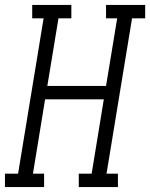

<svg xmlns="http://www.w3.org/2000/svg" viewBox="-61 -755 606 775"><path d="M-41 0V-54H12L115 -681H69V-735H227V-681H175L130 -408H367L412 -681H367V-735H525V-681H472L369 -54H415V0H257V-54H309L358 -354H121L72 -54H117V0Z"/></svg>

Font: Iosevka QP Light
Style: Italic
Weight: 300
Italic angle: -9°
Designer: Belleve Invis
Foundry: Belleve Invis
Version: Version 20.0.0; ttfautohint (v1.8.4)